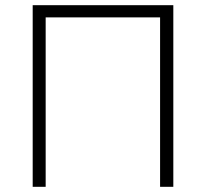

<svg xmlns="http://www.w3.org/2000/svg" viewBox="-20 -720 794 740"><path d="M106 0H156V-653H597V0H648V-700H106Z"/></svg>

Font: Chess Sans Light
Style: Regular
Weight: 300
Designer: Wolf Bōese
Foundry: Wolf Bōese
Version: Version 7.223;Glyphs 3.3 (3306)